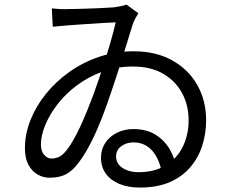

<svg xmlns="http://www.w3.org/2000/svg" viewBox="-20 -786 1040 847"><path d="M208.5 -749Q223.9 -747.2 241.9 -746.2Q259.9 -745.2 273.5 -745.8Q292.9 -746 330.6 -746.9Q368.3 -747.8 409.9 -749.6Q451.4 -751.5 481.2 -753.5Q497.6 -755.5 512 -758.5Q526.4 -761.6 538.1 -765.6L590.4 -727.5Q584 -717.4 576.6 -703.9Q569.2 -690.3 564.5 -675.3Q553.8 -640.6 536.1 -583.1Q518.4 -525.5 496.4 -457.4Q474.3 -389.2 450.2 -321.2Q430.6 -265.2 407.5 -212.6Q384.5 -160.1 359.9 -118.1Q335.2 -76.1 311.3 -49.6Q289.2 -24.7 262.5 -13.3Q235.8 -2 198 -2Q170.8 -2 145.8 -16.2Q120.8 -30.4 105.4 -59.2Q89.9 -88 89.9 -131.1Q89.9 -194.6 114.5 -256.5Q139.1 -318.4 183.5 -373Q227.8 -427.7 287.7 -469.8Q347.5 -512 419.1 -535.9Q490.6 -559.8 569.1 -559.8Q668 -559.8 739.9 -519.6Q811.7 -479.4 850.5 -410.7Q889.3 -341.9 889.3 -254.9Q889.3 -197.4 872.5 -144.4Q855.7 -91.4 820.4 -49.5Q785.2 -7.5 729.9 17Q674.6 41.4 597.1 41.4Q545.6 41.4 506.9 25.6Q468.3 9.7 446.9 -19.8Q425.5 -49.3 425.5 -90.3Q425.5 -127 444.4 -155.6Q463.4 -184.2 496 -200.4Q528.6 -216.6 567.8 -216.6Q627.4 -216.6 667.2 -191.2Q707 -165.8 729.5 -126Q752 -86.2 758.7 -41.2L694.3 -21Q683.9 -84.8 651.4 -121.3Q618.8 -157.8 569 -157.8Q537.2 -157.8 514.7 -140.9Q492.1 -124 492.1 -96Q492.1 -63.6 520.7 -45Q549.2 -26.4 590.7 -26.4Q661.9 -26.4 711.5 -56.7Q761.2 -87 786.6 -139.3Q812.1 -191.6 812.1 -255.6Q812.1 -322 783.3 -375.3Q754.6 -428.7 699.9 -460.6Q645.1 -492.5 566.7 -492.5Q492.9 -492.5 430.5 -469.4Q368.2 -446.3 318.2 -408.7Q268.2 -371.1 233.1 -325.3Q198 -279.5 179.2 -233.4Q160.5 -187.3 160.5 -148.9Q160.5 -118.6 174.9 -102.6Q189.3 -86.6 206.2 -86.6Q220.9 -86.6 235.7 -91.9Q250.4 -97.2 266.3 -114.4Q283.5 -134 301 -164Q318.5 -194 334.7 -228.9Q350.8 -263.9 365.2 -299.6Q379.6 -335.2 391 -365.7Q411.6 -422.4 431.2 -482.4Q450.8 -542.4 466.5 -596.4Q482.2 -650.3 490.4 -687.5Q469.2 -686.9 434.8 -684.6Q400.3 -682.3 360 -679.8Q319.6 -677.3 281.2 -674.3Q242.7 -671.3 212.8 -668.1Z"/></svg>

Font: Noto Sans HK Thin
Style: Regular
Weight: 100
Designer: Ryoko NISHIZUKA 西塚涼子 (kana, bopomofo & ideographs); Paul D. Hunt (Latin, Greek & Cyrillic); Sandoll Communications 산돌커뮤니
Foundry: Adobe
Version: Version 2.004-H2;hotconv 1.0.118;makeotfexe 2.5.65603